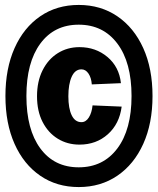

<svg xmlns="http://www.w3.org/2000/svg" viewBox="-20 -746 640 778"><path d="M299 12Q210 12 143 -34Q76 -80 39 -163Q2 -246 2 -357Q2 -468 39 -551Q76 -634 143 -680Q210 -726 299 -726Q388 -726 455.5 -680Q523 -634 560.5 -551Q598 -468 598 -357Q598 -246 560.5 -163Q523 -80 455.5 -34Q388 12 299 12ZM299 -68Q398 -68 455.5 -144.5Q513 -221 513 -357Q513 -493 455.5 -569.5Q398 -646 299 -646Q200 -646 143.5 -569.5Q87 -493 87 -357Q87 -221 143.5 -144.5Q200 -68 299 -68ZM302 -160Q253 -160 214 -184Q175 -208 152.5 -252Q130 -296 130 -356Q130 -416 152.5 -461Q175 -506 214 -530.5Q253 -555 302 -555Q368 -555 415.5 -515Q463 -475 470 -409L352 -404Q350 -431 338.5 -448Q327 -465 310 -465Q284 -465 270.5 -435Q257 -405 257 -356Q257 -307 270.5 -279Q284 -251 310 -251Q328 -251 340 -270Q352 -289 355 -319L473 -314Q464 -244 417 -202Q370 -160 302 -160Z"/></svg>

Font: Geist Mono ExtraBold
Style: Regular
Weight: 800
Monospace: yes
Designer: Basement.studio, Andrés Briganti, Mateo Zaragoza
Foundry: Basement.studio, Vercel, Andrés Briganti, Guido Ferreyra, Mateo Zaragoza
Version: Version 1.500; ttfautohint (v1.8.4.7-5d5b)